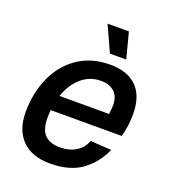

<svg xmlns="http://www.w3.org/2000/svg" viewBox="-135 -828 836 940"><g transform="rotate(20 283.0 -358.0)"><path d="M232 12Q137 12 86 -40Q35 -92 35 -184Q35 -285 72 -367Q109 -449 179 -496.5Q249 -544 346 -544Q436 -544 484.5 -496Q533 -448 533 -354Q533 -323 529 -292Q525 -261 517 -235H147Q145 -215 145 -194Q145 -134 171.5 -106.5Q198 -79 251 -79Q299 -79 333.5 -100Q368 -121 383 -160L492 -153Q459 -78 396.5 -33Q334 12 232 12ZM330 -454Q272 -454 228.5 -416Q185 -378 164 -315H422Q423 -324 424.5 -334.5Q426 -345 426 -362Q426 -407 400.5 -430.5Q375 -454 330 -454ZM325 -594 264 -728H375L410 -594Z"/></g></svg>

Font: Geist Medium
Style: Italic
Weight: 500
Italic angle: -12°
Designer: Basement.studio, Andrés Briganti, Mateo Zaragoza
Foundry: Basement.studio, Vercel, Andrés Briganti, Guido Ferreyra, Mateo Zaragoza
Version: Version 1.500; ttfautohint (v1.8.4.7-5d5b)